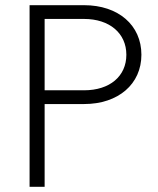

<svg xmlns="http://www.w3.org/2000/svg" viewBox="-20 -720 609 740"><path d="M94 0H152V-319H304C436 -319 525 -396 525 -509C525 -623 436 -700 304 -700H94ZM304 -372H152V-647H304C402 -647 467 -592 467 -509C467 -426 403 -372 304 -372Z"/></svg>

Font: Uncut Sans Light
Style: Regular
Weight: 300
Designer: Kasper Nordkvist
Foundry: UNCUT.wtf
Version: Version 1.304;Glyphs 3.2 (3246)